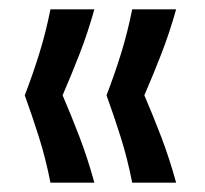

<svg xmlns="http://www.w3.org/2000/svg" viewBox="-20 -473 438 411"><path d="M88 -82Q78 -133 63.5 -179Q49 -225 33 -269Q50 -313 64 -358Q78 -403 88 -453H182Q168 -403 150.5 -358Q133 -313 114 -269Q133 -225 150.5 -179Q168 -133 182 -82ZM263 -82Q253 -133 238.5 -179Q224 -225 208 -269Q225 -313 239 -358Q253 -403 263 -453H357Q343 -403 325.5 -358Q308 -313 289 -269Q308 -225 325.5 -179Q343 -133 357 -82Z"/></svg>

Font: Bricolage Grotesque 17pt
Style: Regular
Weight: 400
Version: Version 1.001;gftools[0.9.33.dev8+g029e19f]